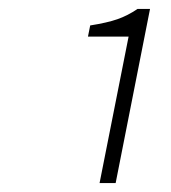

<svg xmlns="http://www.w3.org/2000/svg" viewBox="-20 -816 384 430"><path d="M203 -406 268 -734H177L182 -759Q220 -765 243 -773Q266 -781 288 -796H316L239 -406Z"/></svg>

Font: TypoPRO Source Sans Pro
Style: Italic
Weight: 300
Italic angle: -11°
Designer: Paul D. Hunt
Foundry: Adobe Systems Incorporated
Version: Version 1.075;PS 2.000;hotconv 1.0.86;makeotf.lib2.5.63406